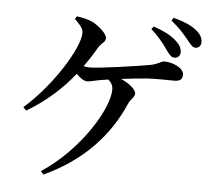

<svg xmlns="http://www.w3.org/2000/svg" viewBox="-58 -884 1115 997"><g transform="rotate(5 500.0 -385.0)"><path d="M782 -655C799 -631 811 -614 828 -614C847 -614 859 -626 859 -645C859 -667 848 -685 823 -707C797 -729 759 -749 708 -766L697 -752C740 -713 762 -683 782 -655ZM883 -719C904 -694 915 -675 933 -675C950 -675 962 -687 962 -706C962 -728 952 -748 926 -768C900 -789 861 -806 807 -820L797 -805C844 -766 863 -743 883 -719ZM204 50C407 -44 537 -185 611 -357C620 -379 642 -390 642 -411C642 -430 610 -459 563 -480C613 -486 665 -492 697 -494C745 -497 804 -495 838 -495C874 -495 881 -510 881 -530C881 -565 821 -590 780 -590C761 -590 750 -573 704 -565C650 -555 446 -525 395 -525C385 -525 374 -527 363 -529C387 -562 409 -596 429 -631C444 -656 466 -663 466 -683C466 -707 425 -742 393 -760C369 -772 340 -779 306 -784L297 -769C328 -739 342 -723 342 -700C342 -622 214 -415 70 -290L86 -273C189 -335 267 -406 331 -486C349 -468 371 -452 387 -452C406 -452 427 -460 452 -464L497 -471C513 -458 522 -442 522 -420C522 -322 389 -98 190 33Z"/></g></svg>

Font: Noto Serif SC SemiBold
Style: Regular
Weight: 600
Designer: Ryoko NISHIZUKA 西塚涼子 (kana & ideographs); Frank Grießhammer (Latin, Greek & Cyrillic); Wenlong ZHANG 张文龙 (bopomofo); San
Foundry: Adobe
Version: Version 2.001;hotconv 1.1.0;makeotfexe 2.6.0